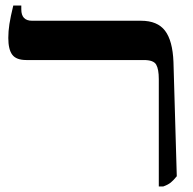

<svg xmlns="http://www.w3.org/2000/svg" viewBox="-20 -667 699 694"><path d="M554 7V-381Q554 -417 544.5 -433.5Q535 -450 500 -450H75Q39 -450 24.5 -469Q10 -488 10 -530Q10 -554 14 -580Q18 -606 28 -647H57V-633Q57 -592 96 -592H490Q549 -592 576.5 -556Q604 -520 607 -443L619 -30Q607 -15 597 -7Q587 1 570 7Z"/></svg>

Font: Noto Serif Hebrew Condensed
Style: Bold
Weight: 700
Width: 3
Designer: Monotype Design Team
Foundry: Monotype Imaging Inc.
Version: Version 2.004; ttfautohint (v1.8.4.7-5d5b)